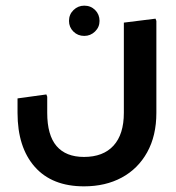

<svg xmlns="http://www.w3.org/2000/svg" viewBox="-20 -428 624 679"><path d="M277 231Q164 231 103 162Q42 93 42 -29H147Q147 50 180 88.5Q213 127 277 127Q345 127 381.5 87Q418 47 418 -29H533Q533 52 500.5 110.5Q468 169 410.5 200Q353 231 277 231ZM42 -29V-80L144 -94L147 -86V-29ZM418 -29V-348L530 -362L533 -354V-29ZM278 -301Q255 -301 239.5 -316.5Q224 -332 224 -354Q224 -377 240 -392.5Q256 -408 278 -408Q301 -408 316.5 -392.5Q332 -377 332 -354Q332 -332 316 -316.5Q300 -301 278 -301Z"/></svg>

Font: Fustat
Style: Bold
Weight: 700
Designer: Mohamed Gaber, Khaled Hosny, Laura Garcia Mut
Foundry: Kief Type Foundry, Alif Type Foundry, Hard Type Foundry
Version: Version 1.007